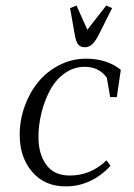

<svg xmlns="http://www.w3.org/2000/svg" viewBox="-20 -663 483 690"><path d="M50.8 -178.2Q50.8 -231 68.6 -280.8Q86.4 -330.6 117.4 -368.4Q148.4 -406.2 193.4 -429.2Q238.3 -452.1 289.1 -452.1Q364.7 -452.1 414.1 -412.1L399.9 -314H376L363.8 -383.8Q335.9 -422.9 284.2 -422.9Q245.1 -422.9 212.6 -399.7Q180.2 -376.5 160.2 -339.4Q140.1 -302.2 129.2 -258.3Q118.2 -214.4 118.2 -169.9Q118.2 -109.9 146.2 -71Q174.3 -32.2 231 -32.2Q306.6 -32.2 362.8 -86.9L377 -66.9Q308.1 6.8 215.8 6.8Q140.1 6.8 95.5 -45.7Q50.8 -98.1 50.8 -178.2ZM231.9 -633.8 254.9 -643.1 293.9 -556.2 361.8 -643.1 382.8 -633.8 336.9 -542Q323.2 -514.6 311.5 -503.9Q299.8 -493.2 284.2 -493.2Q268.6 -493.2 260.5 -503.9Q252.4 -514.6 248 -542Z"/></svg>

Font: Dihjauti S
Style: Italic
Weight: 400
Italic angle: -9°
Designer: T. Christopher White
Version: Version 3.0.0